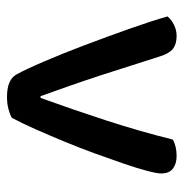

<svg xmlns="http://www.w3.org/2000/svg" viewBox="-8 -510 525 549"><g transform="rotate(90 254.5 -235.5)"><path d="M476 -434Q476 -422 468.5 -393.5Q461 -365 448 -327Q435 -289 419 -245Q403 -201 385 -157.5Q367 -114 349.5 -74.5Q332 -35 317 -7Q309 -2 293 2.5Q277 7 257 7Q208 7 193 -20Q179 -45 156 -98.5Q133 -152 109 -215.5Q85 -279 62.5 -342.5Q40 -406 27 -452Q36 -463 51 -470.5Q66 -478 83 -478Q106 -478 119.5 -467.5Q133 -457 141 -431L196 -259Q202 -240 210 -217Q218 -194 226 -170.5Q234 -147 242 -125.5Q250 -104 255 -89H260Q294 -183 325 -278.5Q356 -374 379 -467Q398 -478 426 -478Q448 -478 462 -467.5Q476 -457 476 -434Z"/></g></svg>

Font: Baloo 2 Latin Medium
Style: Regular
Weight: 500
Designer: Sarang Kulkarni and Ek Type
Foundry: Ek Type
Version: Version 1.001